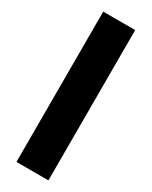

<svg xmlns="http://www.w3.org/2000/svg" viewBox="-243 -841 839 1061"><g transform="rotate(30 176.0 -310.5)"><path d="M278 -790V169H74V-790Z"/></g></svg>

Font: Prodigy Sans Black
Style: Regular
Weight: 900
Designer: Wei Huang
Foundry: Wei Huang
Version: Version 1.003; ttfautohint (v1.8.3)